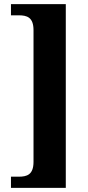

<svg xmlns="http://www.w3.org/2000/svg" viewBox="-20 -780 425 928"><path d="M33 128H298V-760H33V-706H70C110 -706 142 -697 142 -634V2C142 65 110 74 70 74H33Z"/></svg>

Font: Noto Serif Khmer Condensed ExtraBold
Style: Regular
Weight: 800
Width: 3
Designer: Danh Hong and the Monotype Design Team
Foundry: Monotype Imaging Inc.
Version: Version 2.004